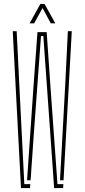

<svg xmlns="http://www.w3.org/2000/svg" viewBox="-20 -959 431 979"><path d="M256 0 236 -284 201 -775H189L153 -284L136 -40H118L152 -535L171 -795H218L236 -535L273 -20H303L302 0ZM87 0 45 -800H65L78 -535L104 -20H134.5L133 0ZM286 -40 313 -535 326 -800H346L304 -40ZM131 -840 186 -939H207L262 -840H239L197 -918L154 -840Z"/></svg>

Font: Big Shoulders Stencil Thin
Style: Regular
Weight: 100
Designer: Patric King
Foundry: XO Type Co
Version: Version 2.001